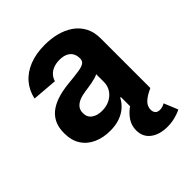

<svg xmlns="http://www.w3.org/2000/svg" viewBox="-212 -676 1008 1008"><g transform="rotate(-45 292.0 -172.5)"><path d="M216.2 10.4Q164.2 10.4 123 -8Q81.8 -26.3 58.4 -62.4Q35 -98.5 35 -152.3Q35 -198 51.5 -228.7Q68 -259.4 96.8 -278.3Q125.6 -297.2 162.4 -307.1Q199.1 -317 239.8 -320.7Q287.3 -325.3 316.4 -329.6Q345.4 -333.9 358.7 -342.9Q372.1 -352 372.1 -369.3V-371.7Q372.1 -394.2 362.5 -410Q352.9 -425.7 334.8 -433.9Q316.7 -442.2 291 -442.2Q263.9 -442.2 244 -434.1Q224.1 -426 211.6 -411.9Q199.1 -397.8 193.9 -379.5L54.1 -390.8Q64.7 -440.6 95.9 -477Q127.1 -513.3 176.7 -533Q226.3 -552.7 291.6 -552.7Q337 -552.7 378.5 -542.1Q420 -531.4 452.6 -509.1Q485.3 -486.7 504.2 -451.7Q523 -416.7 523 -368.2V0H380.1V-76H375.4Q362.1 -50.5 340.2 -31.1Q318.3 -11.7 287.5 -0.7Q256.7 10.4 216.2 10.4ZM259.4 -94.1Q292.8 -94.1 318.4 -107.5Q344 -120.9 358.6 -143.7Q373.2 -166.5 373.2 -194.9V-252.7Q366.4 -248.4 353.9 -244.6Q341.4 -240.8 326 -237.8Q310.6 -234.8 295.6 -232.5Q280.5 -230.3 268.2 -228.5Q241.3 -224.7 221.3 -216.1Q201.4 -207.4 190.3 -193.1Q179.3 -178.8 179.3 -157.4Q179.3 -126.3 201.8 -110.2Q224.3 -94.1 259.4 -94.1ZM442.9 208Q385.2 208 349.1 180.8Q313 153.5 313 104.3Q313 70.1 331.3 41.9Q349.7 13.8 380.1 -7.8L523 0Q483.7 17.6 463.5 36.8Q443.4 56 443.4 81.3Q443.4 97.9 452.1 107.5Q460.7 117 478.2 117Q489.1 117 498.4 113.8Q507.8 110.5 515.3 106L547.1 183.3Q528.6 193.7 500.8 200.8Q472.9 208 442.9 208Z"/></g></svg>

Font: Inter
Style: Regular
Weight: 400
Designer: Rasmus Andersson
Foundry: rsms
Version: Version 4.000;git-8c9346024